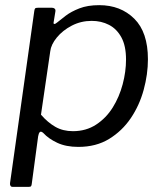

<svg xmlns="http://www.w3.org/2000/svg" viewBox="-20 -560 637 745"><path d="M28 165Q23 165 20.5 160.5Q18 156 19 150L113 -517Q114 -525 116.5 -527.5Q119 -530 129 -530H181Q188 -530 192 -526.5Q196 -523 195 -516L188 -473Q187 -467 191 -467Q195 -467 202 -473Q214 -483 235 -499Q256 -515 288 -527.5Q320 -540 365 -540Q448 -540 501 -487.5Q554 -435 554 -330Q554 -272 537.5 -211.5Q521 -151 487.5 -101.5Q454 -52 403.5 -21Q353 10 284 10Q236 10 202 -6Q168 -22 148 -44Q139 -52 134.5 -47.5Q130 -43 128 -31L103 155Q102 161 100 163Q98 165 92 165H28ZM263 -51Q314 -51 353 -76.5Q392 -102 417.5 -143Q443 -184 456 -233Q469 -282 469 -329Q469 -382 451 -415Q433 -448 403 -463.5Q373 -479 336 -479Q294 -479 258.5 -460.5Q223 -442 200.5 -414.5Q178 -387 175 -361L139 -115Q165 -85 194.5 -68Q224 -51 263 -51Z"/></svg>

Font: Libre Franklin
Style: Italic
Weight: 400
Italic angle: -8°
Designer: Pablo Impallari, Rodrigo Fuenzalida, Nhung Nguyen
Foundry: Impallari Type
Version: Version 3.000